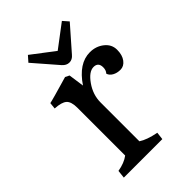

<svg xmlns="http://www.w3.org/2000/svg" viewBox="-199 -732 811 811"><g transform="rotate(-45 207.0 -326.5)"><path d="M319 -476Q355 -476 381.5 -455Q408 -434 408 -402Q408 -370 393.5 -351Q379 -332 358.5 -332Q338 -332 323 -340.5Q308 -349 304 -363Q314 -373 314 -391Q314 -421 286 -421Q258 -421 229.5 -380.5Q201 -340 201 -294V-62Q228 -44 280 -34L276 0H46L50 -36Q91 -43 116 -62V-347Q116 -384 100.5 -397.5Q85 -411 46 -413L49 -442Q62 -444 171 -476L189 -467L199 -397Q252 -476 319 -476ZM258 -522Q245 -506 227.5 -506Q210 -506 196 -522L104 -628L126 -653L227 -576L329 -653L351 -628Z"/></g></svg>

Font: Caladea
Style: Regular
Weight: 400
Designer: Carolina Giovagnoli and Andres Torresi
Foundry: Carolina Giovagnoli and Andres Torresi
Version: Version 1.002